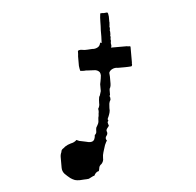

<svg xmlns="http://www.w3.org/2000/svg" viewBox="-44 -580 644 632"><g transform="rotate(-5 278.0 -264.0)"><path d="M333 -535.2Q335.9 -532.2 335.9 -528.3Q336.9 -524.4 336.9 -521.5Q336.9 -518.6 336.9 -515.6Q336.9 -512.7 336.9 -509.8Q336.9 -508.8 336.9 -507.8Q336.9 -506.8 336.9 -504.9Q337.9 -501 336.9 -497.1Q336.9 -492.2 335.9 -488.3Q336.9 -485.4 336.9 -481.4Q336.9 -478.5 335.9 -474.6Q336.9 -472.7 336.9 -470.7Q336.9 -468.8 336.9 -466.8Q336.9 -464.8 336.9 -462.9Q336.9 -460.9 335.9 -459Q336.9 -456.1 336.9 -453.1Q336.9 -450.2 335.9 -447.3Q336.9 -444.3 336.9 -441.4Q336.9 -438.5 335.9 -435.5Q335.9 -434.6 335.9 -433.6Q335.9 -432.6 335.9 -432.6Q336.9 -428.7 336.9 -425.8Q336.9 -421.9 335 -418.9Q348.6 -418.9 361.3 -418.9Q375 -418.9 387.7 -418.9Q389.6 -418 393.6 -418Q398.4 -418.9 399.4 -416Q399.4 -410.2 399.4 -405.3Q399.4 -399.4 399.4 -393.6Q399.4 -391.6 399.4 -390.6Q399.4 -388.7 399.4 -386.7Q399.4 -384.8 399.4 -382.8Q399.4 -381.8 399.4 -379.9Q399.4 -377.9 399.4 -376Q399.4 -373 399.4 -371.1Q399.4 -369.1 399.4 -367.2Q399.4 -366.2 399.4 -364.3Q398.4 -361.3 399.4 -357.4Q399.4 -353.5 396.5 -351.6Q385.7 -350.6 374 -350.6Q362.3 -350.6 351.6 -350.6Q342.8 -352.5 334 -348.6Q325.2 -344.7 322.3 -336.9Q322.3 -335.9 322.3 -335.9Q322.3 -335.9 322.3 -335.9Q322.3 -330.1 323.2 -324.2Q323.2 -318.4 323.2 -312.5Q323.2 -306.6 323.2 -300.8Q323.2 -294.9 321.3 -289.1Q318.4 -285.2 318.4 -280.3Q318.4 -276.4 318.4 -272.5Q318.4 -270.5 318.4 -268.6Q318.4 -266.6 318.4 -264.6Q317.4 -263.7 317.4 -262.7Q317.4 -261.7 316.4 -260.7Q317.4 -257.8 318.4 -254.9Q318.4 -252 318.4 -248Q314.5 -242.2 313.5 -235.4Q312.5 -227.5 312.5 -220.7Q313.5 -212.9 311.5 -206.1Q309.6 -199.2 306.6 -192.4Q305.7 -190.4 304.7 -188.5Q304.7 -187.5 303.7 -185.5Q303.7 -183.6 304.7 -182.6Q304.7 -180.7 305.7 -179.7Q304.7 -178.7 303.7 -177.7Q303.7 -176.8 302.7 -175.8Q302.7 -172.9 303.7 -169.9Q304.7 -167 305.7 -163.1Q302.7 -159.2 298.8 -154.3Q294.9 -148.4 297.9 -143.6Q299.8 -136.7 294.9 -130.9Q290 -125 293 -118.2Q295.9 -116.2 293.9 -113.3Q292 -111.3 291 -108.4Q287.1 -101.6 285.2 -93.8Q283.2 -85.9 280.3 -78.1Q277.3 -69.3 277.3 -58.6Q278.3 -48.8 270.5 -40Q264.6 -36.1 262.7 -30.3Q261.7 -23.4 259.8 -17.6Q253.9 -16.6 250 -12.7Q246.1 -8.8 244.1 -3.9Q239.3 -2.9 234.4 0Q229.5 2 224.6 4.9Q217.8 5.9 210 5.9Q203.1 6.8 195.3 6.8Q194.3 6.8 193.4 6.8Q185.5 6.8 178.7 4.9Q170.9 2 164.1 -2.9Q155.3 -9.8 146.5 -18.6Q138.7 -27.3 138.7 -39.1Q138.7 -43 138.7 -47.9Q138.7 -48.8 138.7 -49.8Q138.7 -53.7 138.7 -57.6Q138.7 -65.4 138.7 -74.2Q138.7 -83 142.6 -90.8Q142.6 -96.7 147.5 -100.6Q152.3 -103.5 156.2 -107.4Q165 -113.3 175.8 -116.2Q187.5 -118.2 195.3 -126Q200.2 -124 204.1 -122.1Q209 -121.1 213.9 -120.1Q220.7 -118.2 227.5 -117.2Q233.4 -115.2 240.2 -115.2Q250 -115.2 253.9 -123Q256.8 -129.9 256.8 -136.7Q262.7 -141.6 262.7 -147.5Q262.7 -154.3 263.7 -160.2Q265.6 -164.1 268.6 -168.9Q271.5 -173.8 272.5 -178.7Q272.5 -185.5 273.4 -192.4Q275.4 -198.2 275.4 -205.1Q275.4 -205.1 275.4 -205.1Q275.4 -205.1 275.4 -206.1Q275.4 -206.1 275.4 -206.1Q275.4 -206.1 275.4 -206.1Q276.4 -210 276.4 -213.9Q276.4 -217.8 275.4 -221.7Q281.2 -230.5 280.3 -240.2Q280.3 -251 282.2 -260.7Q285.2 -264.6 286.1 -269.5Q288.1 -274.4 289.1 -279.3Q289.1 -281.2 289.1 -282.2Q289.1 -284.2 289.1 -286.1Q289.1 -288.1 289.1 -289.1Q289.1 -291 289.1 -293Q288.1 -301.8 291 -311.5Q293 -321.3 293.9 -331.1Q293.9 -334 293 -336.9Q292 -339.8 291 -341.8Q284.2 -349.6 273.4 -349.6Q262.7 -350.6 252.9 -350.6Q247.1 -351.6 240.2 -350.6Q233.4 -350.6 227.5 -351.6Q225.6 -359.4 224.6 -368.2Q224.6 -376 224.6 -384.8Q224.6 -391.6 224.6 -399.4Q225.6 -406.2 225.6 -414.1Q224.6 -418.9 230.5 -419.9Q235.4 -420.9 239.3 -419.9Q248 -418 256.8 -418.9Q264.6 -418.9 273.4 -419.9Q281.2 -418.9 288.1 -421.9Q295.9 -424.8 298.8 -431.6Q299.8 -434.6 300.8 -437.5Q300.8 -439.5 305.7 -436.5Q305.7 -447.3 306.6 -458Q306.6 -467.8 306.6 -478.5Q307.6 -492.2 307.6 -506.8Q307.6 -520.5 309.6 -534.2Q315.4 -535.2 321.3 -534.2Q326.2 -534.2 332 -535.2Q332 -535.2 332 -535.2Q333 -535.2 333 -535.2Q333 -535.2 333 -535.2Z"/></g></svg>

Font: YzWr
Style: Regular
Weight: 400
Version: Version 1.0